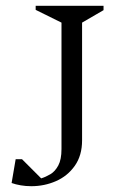

<svg xmlns="http://www.w3.org/2000/svg" viewBox="-20 -632 419 662"><path d="M20 -1 34 -83H56L122 -17Q138 -22 154 -31.5Q170 -41 181 -61.5Q192 -82 192 -118V-554L103 -598V-612H337V-597L263 -554V-148Q263 -96 238 -60.5Q213 -25 173 -7.5Q133 10 88 10Q69 10 51.5 7Q34 4 20 -1Z"/></svg>

Font: Ancizar Serif Light
Style: Regular
Weight: 300
Designer: Cesar Puertas, Viviana Monsalve, Julian Moncada, Julian Prieto, Jose Castro, Felipe Aragon, Mariel Hernandez, Sara Alarc
Version: Version 8.100